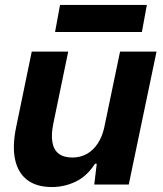

<svg xmlns="http://www.w3.org/2000/svg" viewBox="-20 -744 658 774"><path d="M189 10Q128 10 90.5 -18Q53 -46 41 -100Q29 -154 45 -231L108 -536H255L195 -246Q186 -203 191 -172Q196 -141 216 -125Q236 -109 272 -109Q304 -109 330 -123.5Q356 -138 374 -165.5Q392 -193 400 -229L464 -536H611L499 0H360L370 -84H363Q331 -34 285.5 -12Q240 10 189 10ZM202 -615 222 -724H572L552 -615Z"/></svg>

Font: Mona Sans ExtraLight
Style: Bold Italic
Weight: 700
Italic angle: -11.6951°
Version: Version 2.000